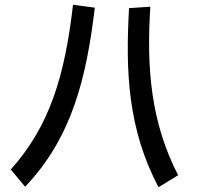

<svg xmlns="http://www.w3.org/2000/svg" viewBox="-20 -743 840 802"><path d="M85 37C281 -169 341 -418 376 -711L285 -723C251 -429 189 -218 25 -35ZM642 39 724 -11C612 -229 591 -451 608 -715L519 -709C504 -443 514 -205 642 39Z"/></svg>

Font: Smiley Sans Oblique
Style: Regular
Weight: 400
Italic angle: -8°
Designer: oooooohmygosh, Nagisa Chen, Janine Sui, Heda Shi, Jian Li
Foundry: atelierAnchor
Version: Version 2.0.1